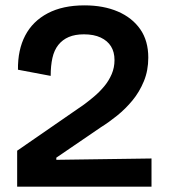

<svg xmlns="http://www.w3.org/2000/svg" viewBox="-20 -696 631 716"><path d="M44 0V-134L293 -306Q312 -320 332 -337Q352 -354 369 -374.5Q386 -395 396.5 -419.5Q407 -444 407 -472Q407 -502 394 -523Q381 -544 355.5 -556Q330 -568 293 -568Q260 -568 236.5 -558Q213 -548 197.5 -528.5Q182 -509 175.5 -480Q169 -451 169 -413L47 -436Q46 -510 74 -563.5Q102 -617 158 -646.5Q214 -676 295 -676Q366 -676 419.5 -653Q473 -630 503 -587Q533 -544 533 -481Q533 -433 516.5 -393Q500 -353 474 -321.5Q448 -290 417 -265Q386 -240 357 -222L190 -108V-100L545 -105V0Z"/></svg>

Font: Bricolage Grotesque 17pt SemiBold
Style: Regular
Weight: 600
Version: Version 1.001;gftools[0.9.33.dev8+g029e19f]